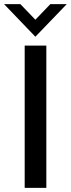

<svg xmlns="http://www.w3.org/2000/svg" viewBox="-24 -911 344 931"><path d="M147.5 -732.9 -4.4 -891.1H74.7L147.5 -815.4L220.2 -891.1H299.8ZM95.7 0V-689.9H200.7V0Z"/></svg>

Font: HK Grotesk SemiBold Legacy
Style: Regular
Weight: 600
Designer: Alfredo Marco Pradil
Foundry: Hanken Design Co.
Version: Version 2.022;PS 002.022;hotconv 1.0.88;makeotf.lib2.5.64775